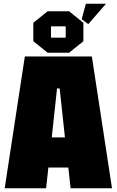

<svg xmlns="http://www.w3.org/2000/svg" viewBox="-20 -1000 620 1020"><path d="M5 0 112 -700H468L575 0H355L343 -110H237L225 0ZM255 -270H325L297 -530H283ZM157 -781V-879L233 -940H347L423 -879V-781L347 -720H233ZM251 -800H329V-860H251ZM449 -872 414 -898 436 -980H543Z"/></svg>

Font: Tektur Condensed Black
Style: Regular
Weight: 900
Width: 3
Designer: Adam Jagosz
Foundry: Adam Jagosz
Version: Version 1.005;gftools[0.9.30]